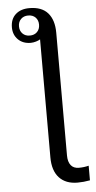

<svg xmlns="http://www.w3.org/2000/svg" viewBox="-62 -765 504 1010"><g transform="rotate(-5 190.0 -260.5)"><path d="M32.7 -635.7C32.7 -609.7 41.2 -588.3 58.1 -571.5C75 -554.8 97.2 -546.4 124.5 -546.4C133.3 -546.4 142.7 -547.9 152.6 -550.8C162.5 -553.7 169.9 -557 174.8 -560.5V63C174.8 109.5 186.3 145.3 209.2 170.2C232.2 195.1 264.5 207.5 306.2 207.5C327.3 207.5 349.1 205.4 371.6 201.2V124C354.7 128.3 337.4 130.4 319.8 130.4C300.9 130.4 286.7 124.3 277.1 112.1C267.5 99.9 262.7 82.7 262.7 60.5V-587.9C262.7 -632.5 252 -667.2 230.5 -691.9C209 -716.6 176.4 -729 132.8 -729C102.2 -729 77.9 -720.8 59.8 -704.3C41.7 -687.9 32.7 -665 32.7 -635.7ZM70.3 -638.2C70.3 -653.8 75.2 -666.5 85 -676.3C94.7 -686 107.4 -690.9 123 -690.9C139.3 -690.9 152.3 -686 161.9 -676.3C171.5 -666.5 176.3 -653.8 176.3 -638.2C176.3 -622.2 171.4 -609.4 161.6 -599.6C151.9 -589.8 139 -585 123 -585C107.4 -585 94.7 -589.8 85 -599.6C75.2 -609.4 70.3 -622.2 70.3 -638.2Z"/></g></svg>

Font: Arimo
Style: Regular
Weight: 400
Designer: Steve Matteson
Foundry: Monotype Imaging Inc.
Version: Version 1.32